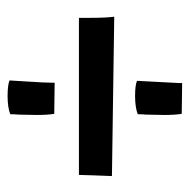

<svg xmlns="http://www.w3.org/2000/svg" viewBox="-17 -483 500 506"><g transform="rotate(-90 233.0 -230.0)"><path d="M268 -336V-342Q268 -361 271 -406Q274 -451 274 -455Q261 -460 233 -460Q203 -460 185 -453Q185 -441 184 -432L183 -383Q183 -355 186 -337H189L266 -336ZM442 -179Q439 -200 439 -241V-272H25L24 -237L22 -185L438 -179ZM267 0V-6L273 -119Q261 -124 233 -124Q203 -124 185 -117Q185 -105 184 -96L183 -47Q183 -19 186 -1H189L265 0Z"/></g></svg>

Font: Londrina Solid Light
Style: Regular
Weight: 300
Designer: Marcelo Magalhaes
Foundry: Marcelo Magalhães
Version: Version 1.002